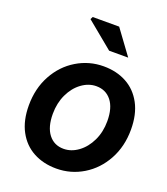

<svg xmlns="http://www.w3.org/2000/svg" viewBox="-178 -1133 1103 1268"><g transform="rotate(20 373.5 -498.5)"><path d="M55 -318Q55 -437 106 -530.5Q157 -624 244 -676.5Q331 -729 433 -729Q524 -729 594 -691Q664 -653 704 -578.5Q744 -504 744 -397Q744 -279 693 -185.5Q642 -92 555.5 -39.5Q469 13 367 13Q276 13 205.5 -25Q135 -63 95 -137.5Q55 -212 55 -318ZM578 -396Q578 -489 538.5 -539Q499 -589 432 -589Q378 -589 329.5 -553.5Q281 -518 252 -456.5Q223 -395 223 -319Q223 -227 262 -176.5Q301 -126 368 -126Q422 -126 470.5 -161.5Q519 -197 548.5 -258.5Q578 -320 578 -396ZM243 -992 252 -1010H438L564 -838H430Z"/></g></svg>

Font: Nebula Sans Bold
Style: Regular
Weight: 700
Italic angle: -9°
Designer: Paul D. Hunt for Adobe (as Source Sans)
Foundry: Nebula Entertainment & Broadcasting LLC
Version: Version 1.010